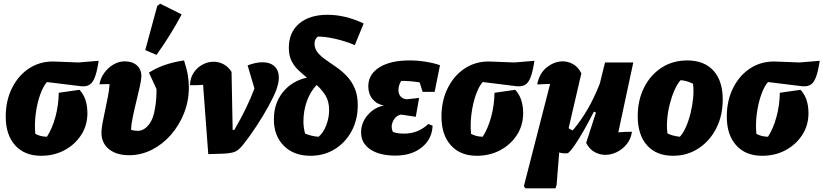

<svg xmlns="http://www.w3.org/2000/svg" viewBox="-20 -830 4456 1039"><path d="M202 13Q113 13 62 -43.5Q11 -100 11 -199Q11 -286 45.5 -354.5Q80 -423 139 -461Q198 -499 273 -497L405 -492L514 -501Q505 -442 493.5 -412.5Q482 -383 466.5 -373Q451 -363 433 -363Q428 -363 423 -363Q418 -363 413 -364L234 -386Q214 -364 197.5 -318Q181 -272 173.5 -215.5Q166 -159 171 -106Q196 -91 234 -90Q263 -135 280 -198Q297 -261 298 -328L410 -344Q453 -299 453 -217Q453 -152 419.5 -100Q386 -48 329.5 -17.5Q273 13 202 13Z M679 10Q610 10 569.5 -23Q529 -56 529 -112Q529 -133 535 -165Q541 -197 549 -234Q557 -271 564 -307.5Q571 -344 573 -375Q551 -374 518 -374Q524 -408 544.5 -436Q565 -464 594 -481Q623 -498 655 -498Q696 -498 720.5 -476.5Q745 -455 745 -418Q745 -400 737 -363.5Q729 -327 718 -282.5Q707 -238 698.5 -196.5Q690 -155 689 -128Q705 -122 725 -122Q759 -122 785 -155Q811 -188 819 -245Q823 -267 825 -290.5Q827 -314 827 -348L786 -437Q864 -487 976 -503Q991 -456 996.5 -422.5Q1002 -389 1002 -357Q1002 -284 976 -218Q950 -152 905 -100.5Q860 -49 801.5 -19.5Q743 10 679 10ZM827 -533 766 -559 831 -798 847 -810 963 -752Q903 -639 827 -533Z M1248 -127Q1317 -245 1357 -351L1320 -476Q1364 -493 1400 -493Q1442 -493 1465.5 -471Q1489 -449 1489 -410Q1489 -382 1475 -343Q1461 -306 1432 -253.5Q1403 -201 1367.5 -147Q1332 -93 1298 -50Q1284 -32 1271 -21Q1258 -10 1239.5 -5Q1221 0 1189.5 1.5Q1158 3 1107 4L1079 -371Q1045 -368 1008 -369Q1009 -408 1028 -436.5Q1047 -465 1076 -480.5Q1105 -496 1136 -496Q1164 -496 1189.5 -482.5Q1215 -469 1233 -441L1239 -127Z M1660 13Q1570 13 1516 -41Q1462 -95 1462 -184Q1462 -271 1511 -331.5Q1560 -392 1641 -410Q1616 -430 1593.5 -451.5Q1571 -473 1557 -501.5Q1543 -530 1543 -571Q1543 -655 1599 -702.5Q1655 -750 1753 -750Q1848 -750 1948 -703L1900 -586Q1847 -608 1794 -620Q1741 -632 1700 -632Q1682 -618 1682 -594Q1682 -567 1698.5 -546.5Q1715 -526 1742 -507Q1769 -488 1799 -467.5Q1829 -447 1855.5 -419.5Q1882 -392 1899 -353.5Q1916 -315 1916 -261Q1916 -182 1882.5 -120Q1849 -58 1791 -22.5Q1733 13 1660 13ZM1631 -107Q1668 -92 1704 -90Q1729 -110 1745 -151Q1761 -192 1761 -234Q1761 -282 1741 -314Q1721 -346 1693 -370Q1658 -332 1640 -281Q1622 -230 1622 -173Q1622 -140 1631 -107Z M2120 12Q2034 12 1984 -21.5Q1934 -55 1934 -114Q1934 -165 1969 -206.5Q2004 -248 2057 -259Q2019 -266 1996 -294Q1973 -322 1973 -363Q1973 -428 2033 -465.5Q2093 -503 2196 -503Q2239 -503 2283.5 -496Q2328 -489 2361 -477L2332 -333H2267L2251 -384Q2197 -393 2151 -392Q2136 -367 2136 -343Q2136 -321 2149 -307Q2162 -293 2183 -293L2248 -300L2230 -198L2150 -210Q2120 -203 2106.5 -174Q2093 -145 2106 -116Q2131 -107 2168 -107Q2242 -107 2298 -159L2321 -150Q2318 -77 2262.5 -32.5Q2207 12 2120 12Z M2560 13Q2471 13 2420 -43.5Q2369 -100 2369 -199Q2369 -286 2403.5 -354.5Q2438 -423 2497 -461Q2556 -499 2631 -497L2763 -492L2872 -501Q2863 -442 2851.5 -412.5Q2840 -383 2824.5 -373Q2809 -363 2791 -363Q2786 -363 2781 -363Q2776 -363 2771 -364L2592 -386Q2572 -364 2555.5 -318Q2539 -272 2531.5 -215.5Q2524 -159 2529 -106Q2554 -91 2592 -90Q2621 -135 2638 -198Q2655 -261 2656 -328L2768 -344Q2811 -299 2811 -217Q2811 -152 2777.5 -100Q2744 -48 2687.5 -17.5Q2631 13 2560 13Z M2986 189H2823L2815 177L2957 -376Q2938 -375 2921 -374.5Q2904 -374 2887 -373Q2898 -433 2939 -465.5Q2980 -498 3025 -498Q3055 -498 3082 -482.5Q3109 -467 3126 -433L3057 -136Q3068 -129 3079 -124Q3123 -176 3159 -237.5Q3195 -299 3226 -378L3254 -492H3407L3326 -114Q3361 -117 3400 -117Q3394 -78 3371.5 -50Q3349 -22 3318 -7Q3287 8 3256 8Q3225 8 3197 -7.5Q3169 -23 3152 -57L3205 -221L3194 -226Q3167 -173 3140 -125.5Q3113 -78 3090 -44.5Q3067 -11 3053 -1Q3027 2 3006 -5L2992 171Z M3622 13Q3532 13 3481.5 -43.5Q3431 -100 3431 -201Q3431 -288 3465.5 -356.5Q3500 -425 3560.5 -464Q3621 -503 3699 -503Q3790 -503 3840.5 -448Q3891 -393 3891 -292Q3891 -204 3856 -135.5Q3821 -67 3760 -27Q3699 13 3622 13ZM3659 -90Q3677 -109 3692 -143Q3707 -177 3717 -218Q3727 -259 3731 -300.5Q3735 -342 3730 -377Q3714 -385 3697 -390Q3680 -395 3663 -396Q3645 -376 3630 -342Q3615 -308 3604.5 -267Q3594 -226 3590.5 -184.5Q3587 -143 3592 -108Q3620 -94 3659 -90Z M4104 13Q4015 13 3964 -43.5Q3913 -100 3913 -199Q3913 -286 3947.5 -354.5Q3982 -423 4041 -461Q4100 -499 4175 -497L4307 -492L4416 -501Q4407 -442 4395.5 -412.5Q4384 -383 4368.5 -373Q4353 -363 4335 -363Q4330 -363 4325 -363Q4320 -363 4315 -364L4136 -386Q4116 -364 4099.5 -318Q4083 -272 4075.5 -215.5Q4068 -159 4073 -106Q4098 -91 4136 -90Q4165 -135 4182 -198Q4199 -261 4200 -328L4312 -344Q4355 -299 4355 -217Q4355 -152 4321.5 -100Q4288 -48 4231.5 -17.5Q4175 13 4104 13Z"/></svg>

Font: Piazzolla ExtraBold
Style: Italic
Weight: 800
Italic angle: -11.3°
Designer: Juan Pablo del Peral
Foundry: Huerta Tipografica
Version: Version 1.330